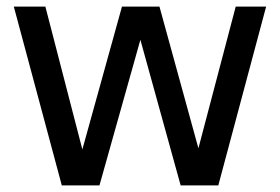

<svg xmlns="http://www.w3.org/2000/svg" viewBox="-20 -564 852 584"><path d="M168 0 22 -544H118L230.5 -109.5L351 -544H465L583.5 -113L697 -544H789.5L644 0H529.5L407 -443L282.5 0Z"/></svg>

Font: Encode Sans SemiCondensed SemiCondensed Medium
Style: Regular
Weight: 500
Width: 4
Designer: Multiple Designers
Foundry: Impallari Type
Version: Version 3.000; ttfautohint (v1.8.3) -l 8 -r 50 -G 200 -x 14 